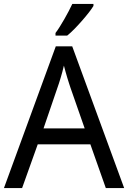

<svg xmlns="http://www.w3.org/2000/svg" viewBox="-20 -951 648 971"><path d="M515.1 0 437 -221.2H170.9L91.8 0H0L262.2 -716.8H345.2L607.9 0ZM408.2 -301.8 335.9 -508.8Q333 -517.6 328.9 -530.3Q324.7 -543 320.3 -557.6Q315.9 -572.3 311.5 -588.1Q307.1 -604 303.2 -619.1Q299.8 -604 295.4 -587.9Q291 -571.8 286.6 -556.9Q282.2 -542 278.1 -529.5Q273.9 -517.1 271 -508.8L200.2 -301.8ZM260.7 -784.2Q271.5 -798.3 283 -816.9Q294.4 -835.4 305.9 -855.2Q317.4 -875 327.6 -894.8Q337.9 -914.6 345.7 -931.2H452.6V-920.9Q444.8 -907.7 429.4 -887.9Q414.1 -868.2 395.3 -846.7Q376.5 -825.2 356.7 -804.9Q336.9 -784.7 319.8 -771H260.7Z"/></svg>

Font: Puppies Kittens
Style: Regular
Weight: 400
Foundry: Ascender Corporation and Peter Mawhorter
Version: Version 0.1